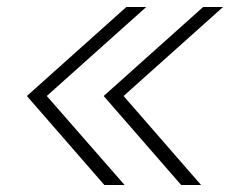

<svg xmlns="http://www.w3.org/2000/svg" viewBox="-20 -634 659 550"><path d="M57 -359 342 -614H399L114 -359L337 -104H279ZM277 -359 562 -614H619L334 -359L556 -104H499Z"/></svg>

Font: Haskoy ExtraLight
Style: Italic
Weight: 200
Designer: Ertekin Erdin
Foundry: Ertekin Erdin
Version: Version 2.000; ttfautohint (v1.8.4.7-5d5b)